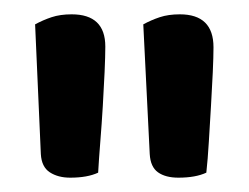

<svg xmlns="http://www.w3.org/2000/svg" viewBox="-20 -648 348 268"><path d="M117 -407Q102 -400 78 -400Q61 -400 49.5 -407.5Q38 -415 37 -433L29 -614Q40 -620 52 -624Q64 -628 80 -628Q127 -628 127 -583Q127 -570 126 -547.5Q125 -525 123.5 -500Q122 -475 120 -450Q118 -425 117 -407ZM268 -407Q253 -400 229 -400Q211 -400 200.5 -407.5Q190 -415 189 -433L180 -614Q191 -620 203 -624Q215 -628 231 -628Q278 -628 278 -582Q278 -569 277 -547Q276 -525 274.5 -500Q273 -475 271.5 -450Q270 -425 268 -407Z"/></svg>

Font: Baloo Chettan 2 Medium
Style: Regular
Weight: 500
Designer: Maithili Shingre, Unnati Kotecha and Ek Type
Foundry: Ek Type
Version: Version 1.640;hotconv 1.0.111;makeotfexe 2.5.65597; ttfautoh